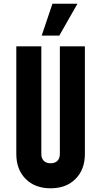

<svg xmlns="http://www.w3.org/2000/svg" viewBox="-20 -1000 546 1036"><path d="M205 -808 263 -980H398L300 -808ZM438 -750V-169Q438 -85 387.5 -34.5Q337 16 253 16Q169 16 118.5 -34.5Q68 -85 68 -169V-750H203V-169Q203 -146 216 -132.5Q229 -119 253 -119Q277 -119 290 -132.5Q303 -146 303 -169V-750Z"/></svg>

Font: Mohave Bold
Style: Regular
Weight: 700
Designer: Gumpita Rahayu
Foundry: Tokotype
Version: Version 2.002;PS 002.002;hotconv 1.0.88;makeotf.lib2.5.64775